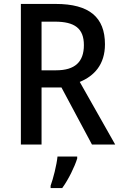

<svg xmlns="http://www.w3.org/2000/svg" viewBox="-20 -734 616 975"><path d="M263 -714H86V0H191V-290H292L447 0H565L385 -318C458 -348 513 -406 513 -509C513 -646 434 -714 263 -714ZM259 -624C359 -624 406 -590 406 -505C406 -420 361 -377 265 -377H191V-624ZM372 71V61H272C268 103 250 174 237 209V221H296C328 177 359 113 372 71Z"/></svg>

Font: Noto Sans Arabic SemCond Med
Style: Regular
Weight: 500
Width: 4
Designer: Monotype Design Team, Nadine Chahine, Nizar Qandah and Khaled Hosny
Foundry: Monotype Imaging Inc.
Version: Version 2.012